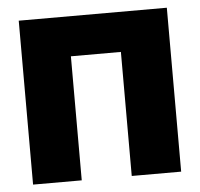

<svg xmlns="http://www.w3.org/2000/svg" viewBox="-44 -592 664 637"><g transform="rotate(-5 287.5 -273.0)"><path d="M41 0V-545.9H534.2V0H369.6V-413.1H203.1V0Z"/></g></svg>

Font: Inter Tight ExtraBold
Style: Regular
Weight: 800
Designer: Rasmus Andersson
Foundry: rsms
Version: Version 3.004; ttfautohint (v1.8.4.7-5d5b)